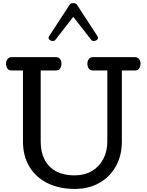

<svg xmlns="http://www.w3.org/2000/svg" viewBox="-20 -1205 944 1237"><path d="M460.9 12.2Q362.8 12.2 287.8 -24.2Q212.9 -60.5 170.4 -129.4Q127.9 -198.2 127.9 -294.9V-751H54.2Q35.6 -751 27.3 -764.4Q19 -777.8 19 -795.9Q19 -812 28.6 -824.5Q38.1 -836.9 55.2 -836.9H340.3Q357.4 -836.9 366.7 -824.5Q376 -812 376 -795.9Q376 -777.8 367.9 -764.4Q359.9 -751 341.3 -751H242.2V-294.9Q242.2 -190.4 298.8 -132.8Q355.5 -75.2 460.9 -75.2Q524.9 -75.2 572.3 -103.3Q619.6 -131.3 645.5 -180.7Q671.4 -230 671.4 -293.9V-751H578.1Q559.6 -751 551.3 -764.4Q543 -777.8 543 -795.9Q543 -812 552.5 -824.5Q562 -836.9 579.1 -836.9H849.1Q866.2 -836.9 875.7 -824.5Q885.3 -812 885.3 -795.9Q885.3 -777.8 877 -764.4Q868.7 -751 850.1 -751H765.1V-293.9Q765.1 -203.1 726.8 -134.3Q688.5 -65.4 620.1 -26.6Q551.8 12.2 460.9 12.2ZM319.3 -940.9Q309.6 -940.9 301.3 -947Q293 -953.1 293 -961.9Q293 -968.8 297.9 -974.1L429.7 -1176.3Q435.5 -1184.6 452.1 -1184.6Q468.8 -1184.6 474.6 -1176.3L606.4 -974.1Q611.3 -968.8 611.3 -961.9Q611.3 -953.1 603 -947Q594.7 -940.9 585 -940.9Q580.6 -940.9 575.9 -942.1Q571.3 -943.4 568.4 -947.3L452.1 -1096.7L335.9 -947.3Q333 -943.4 328.4 -942.1Q323.7 -940.9 319.3 -940.9Z"/></svg>

Font: Cutive
Style: Regular
Weight: 400
Version: Version 1.100; ttfautohint (v1.8.4.7-5d5b)